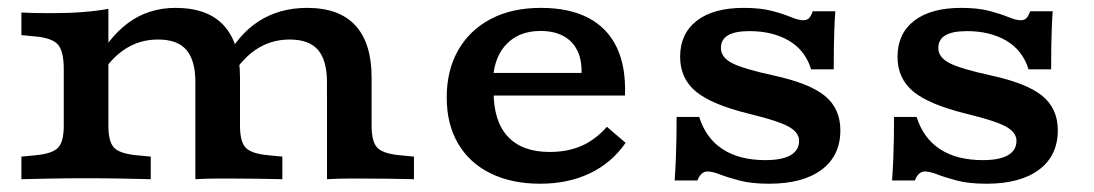

<svg xmlns="http://www.w3.org/2000/svg" viewBox="-20 -448 2734 480"><path d="M195.2 -2.4Q146.7 -2.4 108.3 -1.6Q69.8 -0.8 33.5 0V-56.5L70.2 -60Q111.1 -64 125.2 -78.8Q139.4 -93.6 139.4 -133.6V-208.2H251V-133.6Q251 -93.6 265.2 -78.8Q279.3 -64 320.3 -60L356.9 -56.5V0Q321.1 -0.8 282.4 -1.6Q243.7 -2.4 195.2 -2.4ZM139.4 -208.2V-275Q139.4 -319.4 125.2 -336.1Q111.1 -352.7 70.2 -356.7L33.5 -360.2V-416.7Q48.7 -415.9 65.4 -415.5Q82.2 -415.1 108.8 -415.1Q151.4 -415.1 187.2 -417.9Q223.1 -420.7 251 -425.9V-416.7V-208.2ZM468.4 -208.2V-242.7Q468.4 -296.8 446.2 -323Q423.9 -349.2 374.9 -349.2Q327.1 -349.2 288.9 -322.8Q250.7 -296.5 221.9 -243.7L213.2 -279.7Q249.7 -353.5 300.7 -390.9Q351.7 -428.3 418.8 -428.3Q499.1 -428.3 539.5 -384.3Q580 -340.2 580 -254.3V-208.2ZM468.4 0V-208.2H580V-133.6Q580 -93.6 594.2 -78.8Q608.3 -64 649.3 -60L685.9 -56.5V0Q656.7 -0.8 621.7 -1.2Q586.6 -1.6 564.9 -1.6Q543.1 -1.6 519.7 -1.6Q496.3 -1.6 468.4 0ZM797.4 -208.2V-242.7Q797.4 -296.8 775.2 -323Q752.9 -349.2 703.9 -349.2Q656.1 -349.2 617.9 -322.8Q579.7 -296.5 550.9 -243.7L539.6 -291.9Q573.5 -360 625.8 -394.2Q678.1 -428.3 747.8 -428.3Q828.1 -428.3 868.5 -384.3Q909 -340.2 909 -254.3V-208.2ZM797.5 0V-208.2H909V-133.6Q909 -93.6 923.2 -78.8Q937.4 -64 978.3 -60L1014.9 -56.5V0Q985.8 -0.8 950.7 -1.2Q915.6 -1.6 893.9 -1.6Q872.2 -1.6 848.8 -1.6Q825.3 -1.6 797.5 0Z M1330.4 11.3Q1259.3 11.3 1206.5 -14.6Q1153.8 -40.4 1125.3 -88.9Q1096.8 -137.3 1096.8 -204.3Q1096.8 -272.4 1125.5 -322.6Q1154.3 -372.8 1207 -400.6Q1259.8 -428.3 1332.2 -428.3Q1403.2 -428.3 1450.9 -403.3Q1498.6 -378.3 1521.9 -329.5Q1545.2 -280.8 1542.4 -209.2H1174.5L1172.8 -265.6H1433.9Q1434.6 -299.8 1422.7 -322.9Q1410.8 -346.1 1387.8 -358.3Q1364.8 -370.6 1331 -370.6Q1279.8 -370.6 1248.4 -339.9Q1217 -309.1 1212.7 -254.1L1215.9 -249.5Q1215.1 -243.4 1214.6 -236.1Q1214 -228.8 1214 -219.2Q1214 -144.5 1249.8 -106.3Q1285.6 -68.1 1354.1 -68.1Q1399.1 -68.1 1434 -83.4Q1468.8 -98.8 1497.3 -131L1544 -90.9Q1509.3 -40.8 1454.9 -14.8Q1400.6 11.3 1330.4 11.3Z M1902.9 11.3Q1858.7 11.3 1828.9 3.4Q1799.1 -4.4 1780 -11.9Q1761 -19.3 1748.6 -19.3Q1732.4 -19.3 1723.5 3.2H1666.7Q1668.7 -27.3 1669.7 -53.1Q1670.7 -78.9 1671.1 -103.9Q1671.5 -128.9 1671.5 -155.6H1728Q1745 -102 1786.8 -74.9Q1828.6 -47.7 1893.5 -47.7Q1934.9 -47.7 1956.3 -59.9Q1977.7 -72.2 1977.7 -95.9Q1977.7 -117.2 1950.8 -131.8Q1923.9 -146.4 1852.4 -163.6Q1759.3 -186.5 1719.8 -219.1Q1680.3 -251.7 1680.3 -306.3Q1680.3 -363.7 1721.8 -396Q1763.3 -428.3 1839.3 -428.3Q1881.4 -428.3 1910 -420.7Q1938.6 -413.1 1957.5 -405.2Q1976.5 -397.4 1988.6 -397.4Q1997.4 -397.4 2002.7 -402.8Q2007.9 -408.2 2011.8 -419.9H2068.3Q2066.7 -398.4 2065.9 -376.8Q2065.1 -355.3 2064.7 -330.9Q2064.3 -306.5 2064.3 -274.7H2007.8Q1993.1 -322.3 1952.4 -346.2Q1911.6 -370.2 1853.8 -370.2Q1817.9 -370.2 1800.1 -359.8Q1782.3 -349.4 1782.3 -328Q1782.3 -304.7 1810.1 -290.3Q1837.9 -275.9 1914.1 -259.3Q2004 -239.8 2042.5 -208.1Q2080.9 -176.4 2080.9 -122.3Q2080.9 -58.8 2034.1 -23.8Q1987.2 11.3 1902.9 11.3Z M2446.5 11.3Q2402.3 11.3 2372.4 3.4Q2342.6 -4.4 2323.6 -11.9Q2304.6 -19.3 2292.1 -19.3Q2275.9 -19.3 2267.1 3.2H2210.2Q2212.3 -27.3 2213.3 -53.1Q2214.3 -78.9 2214.7 -103.9Q2215.1 -128.9 2215.1 -155.6H2271.5Q2288.5 -102 2330.3 -74.9Q2372.2 -47.7 2437.1 -47.7Q2478.4 -47.7 2499.8 -59.9Q2521.2 -72.2 2521.2 -95.9Q2521.2 -117.2 2494.3 -131.8Q2467.4 -146.4 2396 -163.6Q2302.9 -186.5 2263.3 -219.1Q2223.8 -251.7 2223.8 -306.3Q2223.8 -363.7 2265.3 -396Q2306.9 -428.3 2382.9 -428.3Q2425 -428.3 2453.6 -420.7Q2482.1 -413.1 2501.1 -405.2Q2520 -397.4 2532.1 -397.4Q2541 -397.4 2546.2 -402.8Q2551.4 -408.2 2555.4 -419.9H2611.8Q2610.2 -398.4 2609.4 -376.8Q2608.6 -355.3 2608.2 -330.9Q2607.8 -306.5 2607.8 -274.7H2551.4Q2536.6 -322.3 2495.9 -346.2Q2455.2 -370.2 2397.4 -370.2Q2361.5 -370.2 2343.6 -359.8Q2325.8 -349.4 2325.8 -328Q2325.8 -304.7 2353.6 -290.3Q2381.5 -275.9 2457.7 -259.3Q2547.6 -239.8 2586 -208.1Q2624.5 -176.4 2624.5 -122.3Q2624.5 -58.8 2577.6 -23.8Q2530.8 11.3 2446.5 11.3Z"/></svg>

Font: Playfair 5pt SemiExpanded Light
Style: Regular
Weight: 300
Width: 6
Designer: Claus Eggers Sørensen
Foundry: Claus Eggers Sørensen
Version: Version 2.203